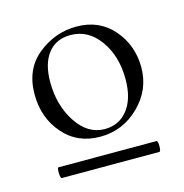

<svg xmlns="http://www.w3.org/2000/svg" viewBox="-63 -690 443 462"><g transform="rotate(-15 158.0 -458.5)"><path d="M153 -359Q96 -359 61 -399.5Q26 -440 26 -498Q26 -561 69 -595.5Q112 -630 165 -630Q222 -630 256.5 -590Q291 -550 291 -495Q291 -439 250 -399Q209 -359 153 -359ZM168 -374Q204 -374 225.5 -401.5Q247 -429 247 -477Q247 -535 218.5 -574.5Q190 -614 146 -614Q110 -614 90 -588.5Q70 -563 70 -517Q70 -459 98 -416.5Q126 -374 168 -374ZM37 -287Q35 -287 34 -293.5Q33 -300 33.5 -307Q34 -314 36 -314H280Q284 -314 284 -300.5Q284 -287 280 -287Z"/></g></svg>

Font: Cormorant
Style: Regular
Weight: 400
Designer: Christian Thalmann (Catharsis Fonts)
Version: Version 1.000;PS 001.000;hotconv 1.0.70;makeotf.lib2.5.58329